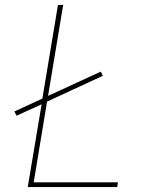

<svg xmlns="http://www.w3.org/2000/svg" viewBox="-20 -755 640 775"><path d="M92 0 148 -334 47 -288 38 -305 151 -357 214 -735H235L174 -368L387 -466L395 -449L170 -345L116 -19H456L453 0Z"/></svg>

Font: Iosevka Curly Thin Extended
Style: Italic
Weight: 100
Width: 7
Italic angle: -9°
Monospace: yes
Designer: Belleve Invis
Foundry: Belleve Invis
Version: Version 11.1.0; ttfautohint (v1.8.3)